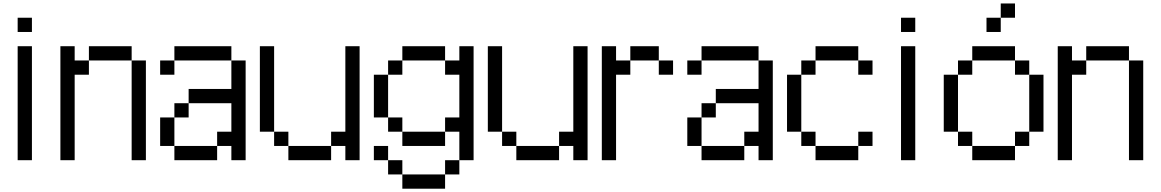

<svg xmlns="http://www.w3.org/2000/svg" viewBox="-20 -937 6790 1123"><path d="M83.3 0V-666.7H166.7V0ZM83.3 -750V-833.3H166.7V-750Z M333.3 0V-666.7H416.7V-583.3H500V-500H416.7V0ZM500 -583.3V-666.7H750V-583.3ZM750 0V-583.3H833.3V0Z M916.7 -83.3V-250H1000V-83.3ZM916.7 -500V-583.3H1000V-500ZM1083.3 -333.3V-416.7H1333.3V-583.3H1416.7V0H1333.3V-83.3H1250V-166.7H1333.3V-333.3ZM1083.3 -250H1000V-333.3H1083.3ZM1250 -83.3V0H1000V-83.3ZM1000 -583.3V-666.7H1333.3V-583.3Z M1500 -166.7V-666.7H1583.3V-166.7ZM1583.3 -166.7H1666.7V-83.3H1583.3ZM1666.7 -83.3H1916.7V0H1666.7ZM1916.7 -83.3V-166.7H2000V-666.7H2083.3V0H2000V-83.3Z M2166.7 0V-83.3H2250V0ZM2166.7 -250V-500H2250V-250ZM2333.3 -166.7H2250V-250H2333.3ZM2333.3 -83.3V-166.7H2583.3V-83.3ZM2333.3 0V83.3H2250V0ZM2333.3 83.3H2583.3V166.7H2333.3ZM2333.3 -583.3V-500H2250V-583.3ZM2333.3 -666.7H2583.3V-583.3H2333.3ZM2666.7 -166.7H2583.3V-250H2666.7V-500H2583.3V-583.3H2666.7V-666.7H2750V0H2666.7ZM2666.7 0V83.3H2583.3V0Z M2833.3 -166.7V-666.7H2916.7V-166.7ZM2916.7 -166.7H3000V-83.3H2916.7ZM3000 -83.3H3250V0H3000ZM3250 -83.3V-166.7H3333.3V-666.7H3416.7V0H3333.3V-83.3Z M3500 0V-666.7H3583.3V-583.3H3666.7V-500H3583.3V0ZM3666.7 -583.3V-666.7H3833.3V-583.3ZM3833.3 -583.3H3916.7V-500H3833.3Z M4000 -83.3V-250H4083.3V-83.3ZM4000 -500V-583.3H4083.3V-500ZM4166.7 -333.3V-416.7H4416.7V-583.3H4500V0H4416.7V-83.3H4333.3V-166.7H4416.7V-333.3ZM4166.7 -250H4083.3V-333.3H4166.7ZM4333.3 -83.3V0H4083.3V-83.3ZM4083.3 -583.3V-666.7H4416.7V-583.3Z M4583.3 -166.7V-500H4666.7V-166.7ZM4666.7 -166.7H4750V-83.3H4666.7ZM4666.7 -500V-583.3H4750V-500ZM4750 -83.3H5000V0H4750ZM4750 -583.3V-666.7H5000V-583.3ZM5000 -83.3V-166.7H5083.3V-83.3ZM5000 -583.3H5083.3V-500H5000Z M5250 0V-666.7H5333.3V0ZM5250 -750V-833.3H5333.3V-750Z M5500 -166.7V-500H5583.3V-166.7ZM5666.7 -166.7V-83.3H5583.3V-166.7ZM5666.7 -83.3H5916.7V0H5666.7ZM5666.7 -583.3V-500H5583.3V-583.3ZM5666.7 -666.7H5916.7V-583.3H5666.7ZM5833.3 -833.3V-750H5750V-833.3ZM5833.3 -916.7H5916.7V-833.3H5833.3ZM6000 -166.7V-83.3H5916.7V-166.7ZM6000 -583.3V-500H5916.7V-583.3ZM6000 -500H6083.3V-166.7H6000Z M6166.7 0V-666.7H6250V-583.3H6333.3V-500H6250V0ZM6333.3 -583.3V-666.7H6583.3V-583.3ZM6583.3 0V-583.3H6666.7V0Z"/></svg>

Font: Galmuri11 Regular
Style: Regular
Weight: 400
Designer: Minseo Lee (Quiple)
Version: Version 2.356;hotconv 1.1.0;makeotfexe 2.6.0 DEVELOPMENT